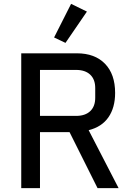

<svg xmlns="http://www.w3.org/2000/svg" viewBox="-20 -974 687 994"><path d="M187 0H90V-698H378Q471 -698 523.5 -644Q576 -590 576 -493Q576 -417 541.5 -367Q507 -317 439 -300L594 0H485L340 -290H187ZM374 -374Q421 -374 447 -398.5Q473 -423 473 -468V-518Q473 -563 447 -587.5Q421 -612 374 -612H187V-374ZM319 -752 260 -780 348 -954 430 -914Z"/></svg>

Font: IBM Plex Sans Text
Style: Regular
Weight: 450
Designer: Mike Abbink, Paul van der Laan, Pieter van Rosmalen
Foundry: Bold Monday
Version: Version 3.005